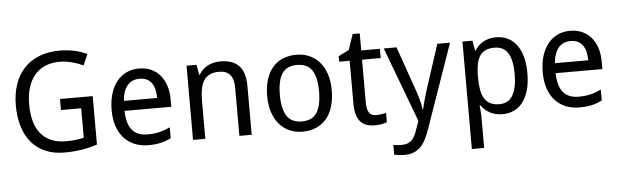

<svg xmlns="http://www.w3.org/2000/svg" viewBox="-55 -933 4451 1382"><g transform="rotate(-5 2170.0 -242.0)"><path d="M381.8 -377H618.2V-26.9Q591.3 -18.1 564 -11.2Q536.6 -4.4 507.8 0.2Q479 4.9 447.3 7.3Q415.5 9.8 378.9 9.8Q302.2 9.8 243.2 -15.9Q184.1 -41.5 143.6 -89.1Q103 -136.7 82 -204.8Q61 -272.9 61 -357.9Q61 -441.9 84.2 -509.8Q107.4 -577.6 151.9 -625.2Q196.3 -672.9 261.5 -698.5Q326.7 -724.1 410.2 -724.1Q464.4 -724.1 514.2 -713.4Q564 -702.6 606.9 -682.1L571.8 -603Q554.2 -611.3 533.9 -618.7Q513.7 -626 492.2 -631.6Q470.7 -637.2 448 -640.6Q425.3 -644 402.8 -644Q343.3 -644 297.4 -624.3Q251.5 -604.5 220.5 -567.4Q189.5 -530.3 173.3 -477.1Q157.2 -423.8 157.2 -356.9Q157.2 -293.5 170.7 -240.7Q184.1 -188 213.4 -149.9Q242.7 -111.8 289.1 -90.8Q335.4 -69.8 400.9 -69.8Q422.4 -69.8 440.2 -71Q458 -72.3 473.1 -74.2Q488.3 -76.2 501.7 -78.9Q515.1 -81.5 527.8 -84V-296.9H381.8Z M986.8 9.8Q933.1 9.8 888.7 -8.3Q844.2 -26.4 812.3 -61Q780.3 -95.7 762.7 -147Q745.1 -198.2 745.1 -264.2Q745.1 -330.6 761.2 -382.8Q777.3 -435.1 806.6 -471.4Q835.9 -507.8 876.7 -526.9Q917.5 -545.9 966.8 -545.9Q1015.1 -545.9 1053.7 -528.6Q1092.3 -511.2 1119.1 -479.7Q1146 -448.2 1160.4 -404.1Q1174.8 -359.9 1174.8 -306.2V-251H836.9Q839.4 -156.7 876.7 -112.3Q914.1 -67.9 987.8 -67.9Q1012.7 -67.9 1033.9 -70.3Q1055.2 -72.8 1075 -77.4Q1094.7 -82 1113.3 -89.1Q1131.8 -96.2 1150.9 -105V-25.9Q1131.3 -16.6 1112.5 -9.8Q1093.8 -2.9 1074 1.5Q1054.2 5.9 1033 7.8Q1011.7 9.8 986.8 9.8ZM964.8 -472.2Q909.2 -472.2 876.7 -434.1Q844.2 -396 838.9 -323.2H1079.1Q1079.1 -356.4 1072.5 -384Q1065.9 -411.6 1052 -431.2Q1038.1 -450.7 1016.6 -461.4Q995.1 -472.2 964.8 -472.2Z M1645 0V-345.2Q1645 -408.7 1619.4 -440.4Q1593.8 -472.2 1539.1 -472.2Q1499.5 -472.2 1472.7 -459.5Q1445.8 -446.8 1429.4 -421.9Q1413.1 -397 1406 -360.8Q1398.9 -324.7 1398.9 -277.8V0H1310.1V-536.1H1382.3L1395 -463.9H1399.9Q1412.1 -484.9 1429 -500.2Q1445.8 -515.6 1465.8 -525.9Q1485.8 -536.1 1508.3 -541Q1530.8 -545.9 1554.2 -545.9Q1643.6 -545.9 1688.7 -499.3Q1733.9 -452.6 1733.9 -350.1V0Z M2335.9 -269Q2335.9 -202.1 2319.6 -150.1Q2303.2 -98.1 2272.7 -62.7Q2242.2 -27.3 2198.7 -8.8Q2155.3 9.8 2101.1 9.8Q2050.8 9.8 2008.3 -8.8Q1965.8 -27.3 1934.8 -62.7Q1903.8 -98.1 1886.5 -150.1Q1869.1 -202.1 1869.1 -269Q1869.1 -335.4 1885.5 -387Q1901.9 -438.5 1932.1 -473.9Q1962.4 -509.3 2006.1 -527.6Q2049.8 -545.9 2104 -545.9Q2154.3 -545.9 2196.8 -527.6Q2239.3 -509.3 2270.3 -473.9Q2301.3 -438.5 2318.6 -387Q2335.9 -335.4 2335.9 -269ZM1960.9 -269Q1960.9 -167 1994.4 -115.5Q2027.8 -64 2103 -64Q2178.2 -64 2211.2 -115.5Q2244.1 -167 2244.1 -269Q2244.1 -371.1 2210.7 -421.6Q2177.2 -472.2 2102.1 -472.2Q2026.9 -472.2 1993.9 -421.6Q1960.9 -371.1 1960.9 -269Z M2638.2 -63Q2647 -63 2658 -64Q2668.9 -64.9 2679.2 -66.4Q2689.5 -67.9 2698 -69.8Q2706.5 -71.8 2710.9 -73.2V-5.9Q2704.6 -2.9 2694.8 0Q2685.1 2.9 2673.3 5.1Q2661.6 7.3 2648.9 8.5Q2636.2 9.8 2624 9.8Q2593.8 9.8 2567.9 2Q2542 -5.9 2523.2 -24.9Q2504.4 -43.9 2493.7 -76.4Q2482.9 -108.9 2482.9 -158.2V-469.2H2407.2V-508.8L2482.9 -546.9L2521 -659.2H2572.3V-536.1H2707V-469.2H2572.3V-158.2Q2572.3 -110.8 2587.6 -86.9Q2603 -63 2638.2 -63Z M2734.9 -536.1H2827.1L2932.1 -236.8Q2939 -217.3 2946 -195.8Q2953.1 -174.3 2959.2 -152.8Q2965.3 -131.3 2969.7 -111.3Q2974.1 -91.3 2976.1 -74.2H2979Q2981.4 -86.4 2986.8 -107.4Q2992.2 -128.4 2998.8 -152.1Q3005.4 -175.8 3012.5 -198.7Q3019.5 -221.7 3024.9 -237.8L3122.1 -536.1H3213.9L3002 69.8Q2988.3 109.4 2972.4 140.9Q2956.5 172.4 2935.5 194.3Q2914.6 216.3 2886.2 228.3Q2857.9 240.2 2818.8 240.2Q2793.5 240.2 2774.9 237.5Q2756.3 234.9 2743.2 231.9V161.1Q2753.4 163.6 2769 165.3Q2784.7 167 2801.8 167Q2825.2 167 2842.3 161.4Q2859.4 155.8 2872.1 145Q2884.8 134.3 2893.8 118.7Q2902.8 103 2910.2 83L2938 4.9Z M3545.9 9.8Q3517.1 9.8 3493.7 3.4Q3470.2 -2.9 3451.4 -13.4Q3432.6 -23.9 3418.2 -38.1Q3403.8 -52.2 3392.6 -67.9H3386.7Q3388.2 -51.3 3389.6 -36.1Q3390.6 -23.4 3391.6 -10Q3392.6 3.4 3392.6 11.2V240.2H3303.7V-536.1H3376L3388.7 -463.9H3392.6Q3403.8 -481 3418 -495.8Q3432.1 -510.7 3450.9 -521.7Q3469.7 -532.7 3493.2 -539.3Q3516.6 -545.9 3545.9 -545.9Q3591.8 -545.9 3629.4 -528.3Q3667 -510.7 3693.6 -475.8Q3720.2 -440.9 3734.9 -389.2Q3749.5 -337.4 3749.5 -269Q3749.5 -200.2 3734.9 -148.2Q3720.2 -96.2 3693.6 -61Q3667 -25.9 3629.4 -8.1Q3591.8 9.8 3545.9 9.8ZM3528.8 -472.2Q3491.7 -472.2 3466.1 -460.9Q3440.4 -449.7 3424.6 -426.8Q3408.7 -403.8 3401.1 -369.6Q3393.6 -335.4 3392.6 -289.1V-269Q3392.6 -219.7 3399.2 -181.4Q3405.8 -143.1 3421.6 -116.9Q3437.5 -90.8 3463.9 -77.4Q3490.2 -64 3529.8 -64Q3595.7 -64 3626.7 -117.2Q3657.7 -170.4 3657.7 -270Q3657.7 -371.6 3626.7 -421.9Q3595.7 -472.2 3528.8 -472.2Z M4101.6 9.8Q4047.9 9.8 4003.4 -8.3Q3959 -26.4 3927 -61Q3895 -95.7 3877.4 -147Q3859.9 -198.2 3859.9 -264.2Q3859.9 -330.6 3876 -382.8Q3892.1 -435.1 3921.4 -471.4Q3950.7 -507.8 3991.5 -526.9Q4032.2 -545.9 4081.5 -545.9Q4129.9 -545.9 4168.5 -528.6Q4207 -511.2 4233.9 -479.7Q4260.7 -448.2 4275.1 -404.1Q4289.6 -359.9 4289.6 -306.2V-251H3951.7Q3954.1 -156.7 3991.5 -112.3Q4028.8 -67.9 4102.5 -67.9Q4127.4 -67.9 4148.7 -70.3Q4169.9 -72.8 4189.7 -77.4Q4209.5 -82 4228 -89.1Q4246.6 -96.2 4265.6 -105V-25.9Q4246.1 -16.6 4227.3 -9.8Q4208.5 -2.9 4188.7 1.5Q4168.9 5.9 4147.7 7.8Q4126.5 9.8 4101.6 9.8ZM4079.6 -472.2Q4023.9 -472.2 3991.5 -434.1Q3959 -396 3953.6 -323.2H4193.8Q4193.8 -356.4 4187.3 -384Q4180.7 -411.6 4166.7 -431.2Q4152.8 -450.7 4131.3 -461.4Q4109.9 -472.2 4079.6 -472.2Z"/></g></svg>

Font: Genotype
Style: Regular
Weight: 400
Foundry: Ascender Corporation
Version: Version 1.00